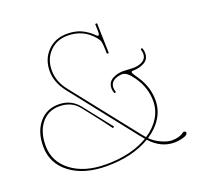

<svg xmlns="http://www.w3.org/2000/svg" viewBox="-122 -823 994 963"><g transform="rotate(-20 375.0 -341.5)"><path d="M494.6 -527.3H484.4L483.4 -557.1Q482.4 -582 479.5 -593Q476.6 -604 465.3 -617.2Q413.1 -680.2 329.1 -680.2Q271 -680.2 233.4 -641.4Q195.8 -602.5 195.8 -542.5Q195.8 -483.9 236.3 -432.1L506.8 -89.8Q515.1 -79.1 525.9 -66.9Q571.8 -96.7 596.7 -137.5Q621.6 -178.2 621.6 -225.6Q621.6 -297.9 576.7 -360.8Q560.5 -383.3 547.4 -394Q534.2 -404.8 518.6 -404.8Q496.1 -402.8 481.4 -395.5Q456.5 -382.8 456.5 -355Q456.5 -346.7 460 -335Q460.4 -334.5 460.4 -333Q460.4 -328.6 455.6 -328.6Q451.7 -328.6 450.7 -332Q446.3 -347.2 446.3 -355.5Q446.3 -389.6 476.1 -404.8Q500 -417.5 530.8 -417.5Q539.6 -417.5 557.1 -416.3Q574.7 -415 583 -415Q610.8 -415 630.9 -425.3Q655.8 -438 655.8 -465.8Q655.8 -473.1 652.3 -485.8V-486.3Q651.9 -487.3 651.9 -487.8Q651.9 -493.2 657.2 -493.2Q660.2 -493.2 662.1 -488.8Q666 -475.6 666 -464.8Q666 -430.7 636.7 -416Q610.4 -402.8 580.1 -402.8Q569.3 -402.8 569.3 -397Q569.3 -395 570.6 -392.1Q571.8 -389.2 574.2 -385.3Q576.7 -381.3 578.9 -377.9Q581.1 -374.5 585.2 -368.7Q589.4 -362.8 591.8 -358.9Q633.8 -296.4 633.8 -225.6Q633.8 -175.3 607.4 -132.6Q581.1 -89.8 533.2 -59.1Q556.6 -35.6 588.6 -21.5Q620.6 -7.3 643.6 -7.3Q684.1 -7.3 706.5 -25.4Q710 -27.8 713.4 -27.8Q717.3 -27.8 720.5 -25.4Q723.6 -22.9 723.6 -19Q723.6 -6.8 698.7 0.2Q673.8 7.3 650.4 7.3Q579.6 7.3 524.4 -53.7Q430.7 2.4 292.5 2.4Q171.9 2.4 98.4 -53Q24.9 -108.4 24.9 -199.2Q24.9 -276.9 64.5 -324.2Q104 -371.6 168.5 -371.6Q235.8 -371.6 275.9 -320.3L393.1 -171.9L385.3 -166Q352.5 -211.4 327.6 -242.7L270 -315.9Q233.9 -361.3 168.5 -361.3Q109.4 -361.3 73.5 -316.9Q37.6 -272.5 37.6 -199.2Q37.6 -113.3 107.7 -60.3Q177.7 -7.3 292.5 -7.3Q426.8 -7.3 517.6 -61.5L499 -83.5Q454.1 -140.6 364 -254.6Q273.9 -368.7 229 -425.8Q184.6 -482.9 184.6 -542.5Q184.6 -606.4 225.3 -648.2Q266.1 -689.9 329.1 -689.9Q373 -689.9 404.1 -675.8Q435.1 -661.6 460.9 -636.7Q470.7 -626 476.1 -627.4Q481.4 -628.9 481 -649.4L480 -687.5L490.2 -688Z"/></g></svg>

Font: ZnikomitNo25
Style: Regular
Weight: 100
Designer: gluk
Foundry: gluk
Version: Version 0.56